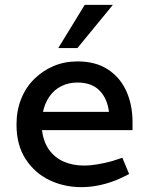

<svg xmlns="http://www.w3.org/2000/svg" viewBox="-20 -764 605 791"><path d="M316 7Q243 7 182.5 -22.5Q122 -52 85 -109.5Q48 -167 48 -251Q48 -308 67 -356Q86 -404 121 -438.5Q156 -473 201 -492Q246 -511 299 -511Q374 -511 424.5 -478Q475 -445 500.5 -388.5Q526 -332 526 -261V-228H153Q159 -179 182.5 -146.5Q206 -114 243 -98Q280 -82 325 -82Q353 -82 382 -87Q411 -92 441 -100L484 -114L512 -47L473 -28Q435 -11 394.5 -2Q354 7 316 7ZM157 -303H429Q422 -359 389.5 -391.5Q357 -424 299 -424Q263 -424 233.5 -409.5Q204 -395 184.5 -367.5Q165 -340 157 -303ZM220 -566 329 -744H445L299 -566Z"/></svg>

Font: REM
Style: Regular
Weight: 400
Designer: Octavio Pardo
Foundry: Ashler Design
Version: Version 1.005;gftools[0.9.28]